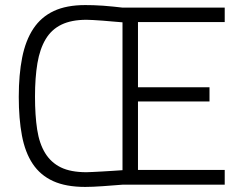

<svg xmlns="http://www.w3.org/2000/svg" viewBox="-20 -727 969 757"><path d="M465 1Q428 4 386 7Q344 10 316 10Q240 10 189.5 -13Q139 -36 109 -81Q79 -126 66.5 -192.5Q54 -259 54 -345Q54 -433 67.5 -500.5Q81 -568 111.5 -614Q142 -660 192 -683.5Q242 -707 316 -707Q330 -707 348.5 -706.5Q367 -706 387 -704.5Q407 -703 426.5 -701Q446 -699 463 -697H866V-640H524V-383H806V-327H524V-57H866V1ZM321 -48Q329 -48 346.5 -49Q364 -50 384.5 -51Q405 -52 426 -53.5Q447 -55 463 -56V-639Q447 -640 426.5 -642Q406 -644 385.5 -645.5Q365 -647 347.5 -648Q330 -649 321 -649Q262 -649 222.5 -630Q183 -611 160 -572.5Q137 -534 127.5 -477.5Q118 -421 118 -346Q118 -272 126.5 -216.5Q135 -161 158 -123.5Q181 -86 220 -67Q259 -48 321 -48Z"/></svg>

Font: Panefresco 250wt
Style: Regular
Weight: 300
Version: Version 1.000